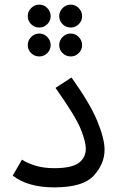

<svg xmlns="http://www.w3.org/2000/svg" viewBox="-20 -804 517 830"><path d="M35 -45Q100 6 215 6Q339 6 385.5 -45Q432 -96 432 -157Q432 -205 400 -282Q368 -359 289 -469L220 -424Q307 -301 329 -246Q351 -191 351 -162Q351 -122 320 -99.5Q289 -77 215 -77Q167 -77 131 -88.5Q95 -100 75 -114ZM150 -685Q170 -685 184.5 -699.5Q199 -714 199 -734Q199 -754 184.5 -769Q170 -784 150 -784Q129 -784 114.5 -769Q100 -754 100 -734Q100 -714 114.5 -699.5Q129 -685 150 -685ZM286 -685Q306 -685 320.5 -699.5Q335 -714 335 -734Q335 -754 320.5 -769Q306 -784 286 -784Q265 -784 250.5 -769Q236 -754 236 -734Q236 -714 250.5 -699.5Q265 -685 286 -685ZM150 -560Q170 -560 184.5 -574.5Q199 -589 199 -609Q199 -629 184.5 -644Q170 -659 150 -659Q129 -659 114.5 -644Q100 -629 100 -609Q100 -589 114.5 -574.5Q129 -560 150 -560ZM286 -560Q306 -560 320.5 -574.5Q335 -589 335 -609Q335 -629 320.5 -644Q306 -659 286 -659Q265 -659 250.5 -644Q236 -629 236 -609Q236 -589 250.5 -574.5Q265 -560 286 -560Z"/></svg>

Font: Noto Sans Arabic UI
Style: Regular
Weight: 400
Designer: Nadine Chahine - Monotype Design Team
Foundry: Monotype Imaging Inc.
Version: Version 1.900